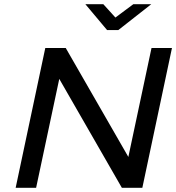

<svg xmlns="http://www.w3.org/2000/svg" viewBox="-20 -900 844 920"><path d="M197 -670 55 0H153L264 -522L564 0H662L804 -670H706L595 -148L295 -670ZM389 -880 493 -756H547L705 -880H619L533 -816L475 -880Z"/></svg>

Font: LT Wave
Style: Italic
Weight: 400
Designer: Daniel Lyons
Version: Version 2.5 (Glyphs App)